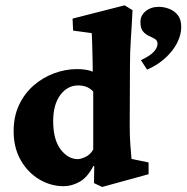

<svg xmlns="http://www.w3.org/2000/svg" viewBox="-20 -703 714 735"><path d="M371.1 12.7 339.8 -2 340.8 -66.4 337.9 -68.4Q315.4 -24.4 285.2 -7.3Q254.9 9.8 223.6 9.8Q173.8 9.8 129.9 -16.6Q85.9 -43 59.1 -90.3Q32.2 -137.7 32.2 -201.2Q32.2 -256.8 52.7 -300.8Q73.2 -344.7 108.4 -375.5Q143.6 -406.2 187 -422.4Q230.5 -438.5 275.4 -438.5Q292 -438.5 308.1 -436Q324.2 -433.6 335 -428.7Q335 -448.2 334.5 -469.7Q334 -491.2 333.5 -511.2Q333 -531.2 332.5 -548.3Q332 -565.4 331.1 -576.2L259.8 -585.9L257.8 -631.8L457 -682.6L487.3 -664.1Q484.4 -603.5 481 -554.2Q477.5 -504.9 477.5 -450.2L476.6 -222.7Q476.6 -176.8 479 -148.9Q481.4 -121.1 483.4 -94.7L548.8 -81.1V-36.1ZM278.3 -93.8Q289.1 -93.8 307.6 -102.5Q326.2 -111.3 336.9 -130.9V-352.5Q325.2 -365.2 310.5 -370.6Q295.9 -376 279.3 -376Q238.3 -376 210.9 -339.4Q183.6 -302.7 183.6 -239.3Q183.6 -168.9 211.9 -131.3Q240.2 -93.8 278.3 -93.8ZM543 -436.5 519.5 -472.7Q554.7 -489.3 568.8 -504.9Q583 -520.5 583 -535.2Q583 -547.9 573.2 -553.7Q563.5 -559.6 550.3 -565.4Q537.1 -571.3 527.3 -583Q517.6 -594.7 517.6 -619.1Q517.6 -643.6 537.6 -660.2Q557.6 -676.8 587.9 -676.8Q608.4 -676.8 628.4 -668.9Q648.4 -661.1 661.1 -644.5Q673.8 -627.9 673.8 -599.6Q673.8 -569.3 657.7 -538.1Q641.6 -506.8 611.8 -480Q582 -453.1 543 -436.5Z"/></svg>

Font: Crimson Pro ExtraBold
Style: Regular
Weight: 800
Designer: Jacques Le Bailly
Foundry: Baron von Fonthausen
Version: Version 1.003